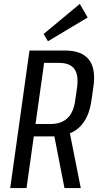

<svg xmlns="http://www.w3.org/2000/svg" viewBox="-20 -957 505 977"><path d="M130 -700H310Q396 -700 432.5 -653.5Q469 -607 455 -513L445 -444Q432 -354 383 -308.5Q334 -263 248 -263H148L157 -326H237Q292 -326 323.5 -356Q355 -386 363 -448L372 -510Q381 -575 358.5 -606Q336 -637 280 -637H186L208 -662L115 0H32ZM253 -282H335L391 0H308ZM426 -868 224 -747 202 -784 386 -937Z"/></svg>

Font: Pathway Extreme Condensed
Style: Italic
Weight: 400
Width: 3
Italic angle: -8°
Version: Version 1.001;gftools[0.9.26]